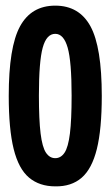

<svg xmlns="http://www.w3.org/2000/svg" viewBox="-20 -650 390 681"><path d="M176 11Q120 11 83 -20Q46 -51 28.5 -121.5Q11 -192 11 -310Q11 -483 51 -556.5Q91 -630 176 -630Q261 -630 301 -556.5Q341 -483 341 -310Q341 -192 323.5 -121.5Q306 -51 269.5 -19.5Q233 12 176 11ZM176 -89Q196 -89 209 -108.5Q222 -128 228 -176.5Q234 -225 234 -311Q234 -432 220 -481Q206 -530 176 -530Q145 -530 131.5 -481Q118 -432 118 -311Q118 -225 124 -176.5Q130 -128 143 -108.5Q156 -89 176 -89Z"/></svg>

Font: Inconsolata ExtraCondensed Black
Style: Regular
Weight: 900
Width: 2
Monospace: yes
Designer: Raph Levien, Cyreal, Brenton Simpson
Foundry: Raph Levien, Cyreal, Google
Version: Version 3.001; ttfautohint (v1.8.2.53-6de2)